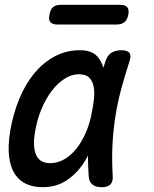

<svg xmlns="http://www.w3.org/2000/svg" viewBox="-20 -769 640 799"><path d="M157 10Q121 10 91.5 -2.5Q62 -15 43 -43Q24 -71 18 -116Q12 -161 23 -227Q35 -296 60 -357Q85 -418 122 -463Q159 -508 207 -534Q255 -560 312 -560Q360 -560 383 -536Q402 -516 410 -487L418 -511Q426 -538 443 -549Q460 -560 484 -560Q511 -560 519 -548.5Q527 -537 518 -511Q499 -453 484 -397Q469 -341 460 -283.5Q451 -226 448 -165.5Q445 -105 449 -38Q451 -14 440 -2Q429 10 403 10Q377 10 363.5 -2Q350 -14 349 -38Q346 -81 346 -121Q337 -104 327 -89Q297 -44 255 -17Q213 10 157 10ZM189 -90Q218 -90 245.5 -105Q273 -120 296 -148Q319 -176 336.5 -215.5Q354 -255 363 -305Q368 -330 371 -357.5Q374 -385 370 -407.5Q366 -430 352 -445Q338 -460 308 -460Q278 -460 249 -441.5Q220 -423 195.5 -391Q171 -359 152.5 -315Q134 -271 126 -221Q115 -160 130 -125Q145 -90 189 -90ZM219 -667Q198 -667 189.5 -677Q181 -687 186 -708Q189 -729 200.5 -739Q212 -749 233 -749H480Q501 -749 509.5 -739Q518 -729 514 -708Q510 -687 498 -677Q486 -667 465 -667Z"/></svg>

Font: Maple Mono NL Medium
Style: Italic
Weight: 500
Italic angle: -10°
Monospace: yes
Designer: subframe7536
Version: Version 7.000